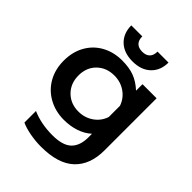

<svg xmlns="http://www.w3.org/2000/svg" viewBox="-255 -815 1175 1175"><g transform="rotate(45 332.5 -228.0)"><path d="M180 -686H275Q275 -653 292 -636Q309 -619 341 -619Q373 -619 390 -636Q407 -653 407 -686H502Q502 -618 459 -576.5Q416 -535 341 -535Q266 -535 223 -576.5Q180 -618 180 -686ZM138 197V97Q216 131 314 131Q402 131 440.5 94Q479 57 479 -16V-47Q445 -16 398 -0.5Q351 15 297 15Q224 15 165 -17.5Q106 -50 73 -108Q40 -166 40 -241Q40 -317 72.5 -374.5Q105 -432 162.5 -463.5Q220 -495 293 -495Q354 -495 398 -478.5Q442 -462 483 -424V-480H605V-29Q605 95 533.5 162.5Q462 230 314 230Q266 230 218 221Q170 212 138 197ZM479 -192V-289Q462 -338 420 -367Q378 -396 324 -396Q256 -396 212 -353Q168 -310 168 -241Q168 -172 212 -128Q256 -84 324 -84Q378 -84 420.5 -113.5Q463 -143 479 -192Z"/></g></svg>

Font: Prompt Medium
Style: Regular
Weight: 500
Designer: Katatrad Team
Foundry: CadsonDemak
Version: Version 1.000